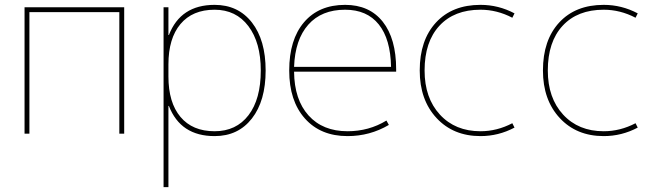

<svg xmlns="http://www.w3.org/2000/svg" viewBox="-20 -550 2715 790"><path d="M81 -520H491V0H471V-500H101V0H81Z M863 10Q723 10 675 -114H673V220H653V-520H673V-406H675Q723 -530 863 -530Q960 -530 1016.5 -457.5Q1073 -385 1073 -260Q1073 -135 1016.5 -62.5Q960 10 863 10ZM1053 -260Q1053 -375 1002 -442.5Q951 -510 863 -510Q772 -510 722.5 -451Q673 -392 673 -285V-235Q673 -128 722.5 -69Q772 -10 863 -10Q952 -10 1002.5 -76Q1053 -142 1053 -260Z M1190 -275H1589Q1587 -389 1538.5 -449.5Q1490 -510 1400 -510Q1303 -510 1248.5 -448.5Q1194 -387 1190 -275ZM1190 -255Q1191 -140 1249.5 -75Q1308 -10 1410 -10Q1498 -10 1570 -54L1580 -36Q1502 10 1410 10Q1299 10 1234.5 -62.5Q1170 -135 1170 -260Q1170 -387 1231 -458.5Q1292 -530 1400 -530Q1500 -530 1555 -460.5Q1610 -391 1610 -265V-255Z M2088 -43 2097 -25Q2031 10 1957 10Q1845 10 1776 -64.5Q1707 -139 1707 -260Q1707 -385 1774 -457.5Q1841 -530 1957 -530Q2031 -530 2097 -495L2088 -477Q2025 -510 1957 -510Q1849 -510 1788 -444Q1727 -378 1727 -260Q1727 -147 1790 -78.5Q1853 -10 1957 -10Q2025 -10 2088 -43Z M2595 -43 2604 -25Q2538 10 2464 10Q2352 10 2283 -64.5Q2214 -139 2214 -260Q2214 -385 2281 -457.5Q2348 -530 2464 -530Q2538 -530 2604 -495L2595 -477Q2532 -510 2464 -510Q2356 -510 2295 -444Q2234 -378 2234 -260Q2234 -147 2297 -78.5Q2360 -10 2464 -10Q2532 -10 2595 -43Z"/></svg>

Font: M PLUS 1p Thin
Style: Regular
Weight: 250
Version: Version 1.062